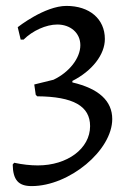

<svg xmlns="http://www.w3.org/2000/svg" viewBox="-20 -525 456 650"><path d="M87 105C215 105 360 -16 360 -122C360 -183 315 -225 225 -246V-251C292 -285 335 -340 335 -393C335 -461 283 -505 205 -505C131 -505 40 -433 40 -433L50 -391H60C90 -421 136 -442 174 -442C218 -442 252 -414 252 -372C252 -328 214 -280 161 -255L96 -239L101 -204L106 -199C228 -198 285 -166 285 -98C285 -22 208 35 108 35C83 35 56 32 28 26L23 32C24 84 42 105 87 105Z"/></svg>

Font: Alegreya SC
Style: Regular
Weight: 400
Designer: Juan Pablo del Peral
Foundry: Huerta Tipografica
Version: Version 2.007;PS 002.007;hotconv 1.0.88;makeotf.lib2.5.64775